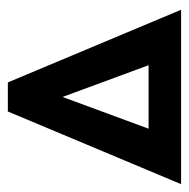

<svg xmlns="http://www.w3.org/2000/svg" viewBox="-16 -478 493 502"><g transform="rotate(-90 231.0 -226.5)"><path d="M1 0H457L267 -453H191ZM146 -85 229 -310 312 -85Z"/></g></svg>

Font: Rabbid Highway Sign II Hop
Style: Regular
Weight: 400
Foundry: Cannot Into Space Fonts
Version: Version 0.277